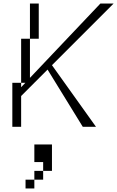

<svg xmlns="http://www.w3.org/2000/svg" viewBox="-20 -720 665 1090"><path d="M450 0H525L275 -350L625 -700H550L150 -278V-500H100V-250H124L100 -225V-250H50V0H100V-175L250 -325ZM125 350H175V300H125ZM150 -500H200V-700H150ZM175 300H225V250H175ZM175 200H225V250H275V100H175Z"/></svg>

Font: LS-VG5000 Light Shifted
Style: Regular
Weight: 400
Designer: Justin Bihan, 2021
Foundry: Justin Bihan, 2021
Version: Version 1.000;Glyphs 3.1.2 (3151)